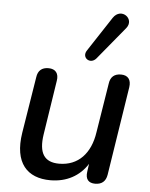

<svg xmlns="http://www.w3.org/2000/svg" viewBox="-54 -814 676 868"><g transform="rotate(5 283.5 -380.0)"><path d="M207 9C280 9 339 -23 375 -80L370 -44C365 -10 380 7 410 7C440 7 458 -8 463 -38L526 -441C531 -475 516 -495 484 -495C454 -495 436 -480 432 -449L396 -225C382 -129 327 -69 240 -69C172 -69 146 -110 159 -195L197 -441C203 -475 187 -495 155 -495C125 -495 107 -480 103 -449L62 -194C40 -55 102 9 207 9ZM367 -558 489 -706C525 -750 459 -799 424 -747L321 -590C298 -556 341 -527 367 -558Z"/></g></svg>

Font: SN Pro Medium
Style: Italic
Weight: 400
Italic angle: -9°
Designer: Tobias Whetton
Foundry: Supernotes
Version: Version 1.001;Glyphs 3.2 (3249)